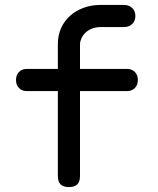

<svg xmlns="http://www.w3.org/2000/svg" viewBox="-20 -750 640 780"><path d="M496 -380H305V-35Q305 -12 294 -1Q283 10 260 10Q237 10 226 -1Q215 -12 215 -35V-380H89Q69 -380 57 -392.5Q45 -405 45 -425Q45 -445 57 -457.5Q69 -470 89 -470H215V-570Q215 -607 228.5 -636.5Q242 -666 266 -687Q290 -708 321.5 -719Q353 -730 389 -730H484Q504 -730 517 -717.5Q530 -705 530 -685Q530 -665 517 -652.5Q504 -640 484 -640H389Q369 -640 353 -633.5Q337 -627 326.5 -616.5Q316 -606 310.5 -593.5Q305 -581 305 -570V-470H496Q516 -470 528 -457.5Q540 -445 540 -425Q540 -405 528 -392.5Q516 -380 496 -380Z"/></svg>

Font: Maple Mono NL
Style: Regular
Weight: 400
Monospace: yes
Designer: subframe7536
Version: Version 7.000